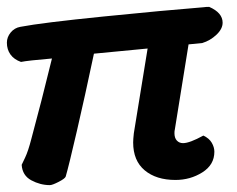

<svg xmlns="http://www.w3.org/2000/svg" viewBox="-34 -514 689 558"><path d="M117 -344Q46 -338 27 -334Q7 -341 -3.5 -355.5Q-14 -370 -14 -390Q-14 -406 -3 -419.5Q8 -433 25 -436Q88 -448 266.5 -466Q445 -484 558 -493Q564 -494 574 -494Q613 -477 613 -448Q613 -430 595 -413Q577 -396 554 -389L514 -385L474 -137Q473 -134 473 -127Q473 -113 480 -105.5Q487 -98 498 -98Q517 -98 557 -120Q574 -112 581.5 -99Q589 -86 589 -73Q589 -35 554 -13Q519 9 476 9Q420 9 386.5 -19Q353 -47 353 -100Q353 -109 355 -127L395 -373L239 -358Q213 -235 189.5 -133.5Q166 -32 157 -1Q155 5 136.5 14.5Q118 24 111 24Q83 24 57 10Q31 -4 29 -35Q30 -37 39 -56Q48 -75 57 -110Q86 -217 117 -344Z"/></svg>

Font: Sriracha
Style: Regular
Weight: 400
Designer: Suppakit Chalermlarp
Version: Version 1.002g